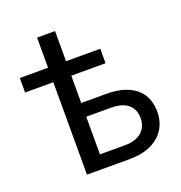

<svg xmlns="http://www.w3.org/2000/svg" viewBox="-119 -750 802 853"><g transform="rotate(-20 281.5 -324.0)"><path d="M352.5 -65Q379.5 -65 399.2 -71.8Q419 -78.5 432.2 -90.8Q445.5 -103 452 -119.5Q458.5 -136 458.5 -155.5Q458.5 -173.5 452.8 -189.2Q447 -205 434.2 -217Q421.5 -229 401.2 -236Q381 -243 351.5 -243H233.5V-65ZM351 -308Q403.5 -308 439.2 -295.5Q475 -283 497 -262Q519 -241 528.5 -213.5Q538 -186 538 -156.5Q538 -122.5 525.8 -93.8Q513.5 -65 490 -44.2Q466.5 -23.5 432 -11.8Q397.5 0 353 0H148.5V-437H15V-505.5H148.5V-648H233.5V-505.5H395.5V-437H233.5V-308Z"/></g></svg>

Font: Lato-Regular
Style: Regular
Weight: 400
Designer: Lukasz Dziedzic with Adam Twardoch and Botio Nikoltchev
Foundry: tyPoland Lukasz Dziedzic
Version: Version 2.015; 2015-08-06; http://www.latofonts.com/